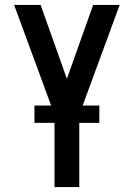

<svg xmlns="http://www.w3.org/2000/svg" viewBox="-20 -540 540 775"><path d="M200 215V-77L37 -520H144L250 -222L356 -520H463L300 -77V215ZM381 -44H119V-114H381Z"/></svg>

Font: Iosevka SS18 Semibold
Style: Regular
Weight: 600
Monospace: yes
Designer: Belleve Invis
Foundry: Belleve Invis
Version: Version 25.1.1; ttfautohint (v1.8.4)